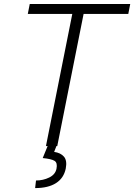

<svg xmlns="http://www.w3.org/2000/svg" viewBox="-20 -731 672 961"><path d="M622.1 -661.1H398.4L266.6 0H210L341.8 -661.1H119.1L128.9 -710.9H631.8ZM263.2 -2 251 29.3Q283.2 33.7 300 53Q316.9 72.3 309.1 112.8Q299.3 160.6 260.3 185.5Q221.2 210.4 155.8 210.4L160.2 172.4Q195.8 172.4 226.3 157.5Q256.8 142.6 262.7 113.8Q268.6 84 253.2 74.2Q237.8 64.5 193.8 60.1L219.2 -2Z"/></svg>

Font: Franko
Style: Light Italic
Weight: 300
Designer: Google
Version: Version 1.200310; 2013